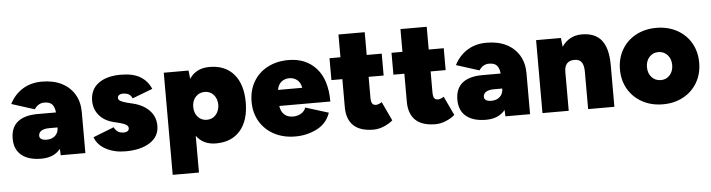

<svg xmlns="http://www.w3.org/2000/svg" viewBox="-50 -883 4855 1311"><g transform="rotate(-5 2377.5 -228.0)"><path d="M335 -44Q290 12 204 12Q116 12 68 -27.5Q20 -67 20 -141Q20 -218 67.5 -256Q115 -294 204 -294H330Q327 -330 310.5 -349Q294 -368 256 -368Q215 -368 188 -328L31 -378Q63 -441 119.5 -476.5Q176 -512 252 -512Q331 -512 388 -483Q445 -454 475.5 -402Q506 -350 506 -281V0H337ZM251 -114Q288 -114 310 -135Q332 -156 332 -191H275Q240 -191 221 -179Q202 -167 202 -145Q202 -130 215 -122Q228 -114 251 -114Z M571 -103 714 -159Q732 -117 780 -117Q796 -117 806 -124Q816 -131 816 -144Q816 -157 802.5 -166.5Q789 -176 759 -184L718 -194Q653 -210 618 -252Q583 -294 583 -351Q583 -428 639 -470Q695 -512 793 -512Q877 -512 926.5 -482Q976 -452 999 -397L860 -344Q846 -382 796 -382Q779 -382 769.5 -374.5Q760 -367 760 -355Q760 -343 774.5 -334.5Q789 -326 819 -318L860 -308Q930 -291 971 -248Q1012 -205 1012 -143Q1012 -70 949 -29Q886 12 780 12Q704 12 646.5 -19Q589 -50 571 -103Z M1087 -500H1257L1263 -443Q1309 -512 1401 -512Q1508 -512 1567.5 -443Q1627 -374 1627 -250Q1627 -126 1567.5 -57Q1508 12 1401 12Q1313 12 1267 -52V200H1087ZM1353 -154Q1390 -154 1414 -181Q1438 -208 1439 -250Q1438 -292 1414.5 -318.5Q1391 -345 1354 -345Q1316 -345 1291.5 -318.5Q1267 -292 1267 -250Q1267 -208 1291 -181Q1315 -154 1353 -154Z M1667 -250Q1667 -327 1701.5 -386.5Q1736 -446 1798.5 -479Q1861 -512 1942 -512Q2061 -512 2132 -433.5Q2203 -355 2203 -205H1853Q1858 -167 1880.5 -146Q1903 -125 1940 -125Q1973 -125 1997.5 -140.5Q2022 -156 2028 -179L2186 -130Q2161 -57 2093 -22.5Q2025 12 1945 12Q1864 12 1801 -21Q1738 -54 1702.5 -113.5Q1667 -173 1667 -250ZM2020 -315Q2013 -353 1990 -370.5Q1967 -388 1937 -388Q1907 -388 1884 -370.5Q1861 -353 1854 -315Z M2298 -158V-350H2223V-500H2298V-656H2478V-500H2581V-350H2478V-207Q2478 -179 2486 -167Q2494 -155 2513 -155Q2521 -155 2533 -160Q2545 -165 2552 -170L2613 -40Q2588 -18 2551.5 -3Q2515 12 2481 12Q2389 12 2343.5 -31.5Q2298 -75 2298 -158Z M2723 -158V-350H2648V-500H2723V-656H2903V-500H3006V-350H2903V-207Q2903 -179 2911 -167Q2919 -155 2938 -155Q2946 -155 2958 -160Q2970 -165 2977 -170L3038 -40Q3013 -18 2976.5 -3Q2940 12 2906 12Q2814 12 2768.5 -31.5Q2723 -75 2723 -158Z M3383 -44Q3338 12 3252 12Q3164 12 3116 -27.5Q3068 -67 3068 -141Q3068 -218 3115.5 -256Q3163 -294 3252 -294H3378Q3375 -330 3358.5 -349Q3342 -368 3304 -368Q3263 -368 3236 -328L3079 -378Q3111 -441 3167.5 -476.5Q3224 -512 3300 -512Q3379 -512 3436 -483Q3493 -454 3523.5 -402Q3554 -350 3554 -281V0H3385ZM3299 -114Q3336 -114 3358 -135Q3380 -156 3380 -191H3323Q3288 -191 3269 -179Q3250 -167 3250 -145Q3250 -130 3263 -122Q3276 -114 3299 -114Z M3639 -500H3809L3816 -439Q3840 -475 3875 -493.5Q3910 -512 3952 -512Q4044 -512 4088 -456.5Q4132 -401 4132 -286V0H3952V-256Q3952 -301 3936.5 -322Q3921 -343 3889 -343Q3819 -343 3819 -266V0H3639Z M4192 -250Q4192 -326 4226.5 -385.5Q4261 -445 4322.5 -478.5Q4384 -512 4463 -512Q4542 -512 4604 -478.5Q4666 -445 4700.5 -385.5Q4735 -326 4735 -250Q4735 -174 4700.5 -114.5Q4666 -55 4604.5 -21.5Q4543 12 4465 12Q4386 12 4324 -21.5Q4262 -55 4227 -114.5Q4192 -174 4192 -250ZM4465 -154Q4502 -154 4526 -181Q4550 -208 4550 -250Q4550 -292 4525.5 -319Q4501 -346 4463 -346Q4425 -346 4401 -319Q4377 -292 4377 -250Q4377 -208 4401.5 -181Q4426 -154 4465 -154Z"/></g></svg>

Font: Oak Sans Black
Style: Regular
Weight: 900
Designer: Erik Kennedy, Walven
Foundry: Erik Kennedy, Walven
Version: Version 1.000